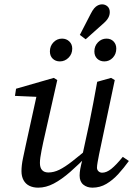

<svg xmlns="http://www.w3.org/2000/svg" viewBox="-20 -852 620 885"><path d="M156 13Q133 13 115.5 4.5Q98 -4 88.5 -21.5Q79 -39 79 -63Q79 -90 86 -123Q93 -156 99 -184L153 -430L164 -405L49 -410L54 -443L228 -493L244 -483L179 -195Q175 -176 171.5 -158.5Q168 -141 166 -126.5Q164 -112 164 -101Q164 -79 174 -68Q184 -57 203 -57Q228 -57 253.5 -69.5Q279 -82 313 -108.5Q347 -135 394 -175L400 -141H389Q343 -94 303.5 -59.5Q264 -25 228 -6Q192 13 156 13ZM406 13Q381 13 364 -1Q347 -15 347 -43Q347 -56 350 -73.5Q353 -91 362 -124H357L391 -281Q401 -329 410 -377.5Q419 -426 428 -475L492 -493L509 -483L437 -142Q433 -122 430 -105Q427 -88 427 -79Q427 -69 434 -62.5Q441 -56 451 -56Q471 -56 493 -73.5Q515 -91 546 -129L574 -110Q551 -78 525.5 -50Q500 -22 470.5 -4.5Q441 13 406 13ZM256 -569Q236 -569 223 -581.5Q210 -594 210 -615Q210 -640 226.5 -657Q243 -674 266 -674Q286 -674 299.5 -661Q313 -648 313 -628Q313 -603 296 -586Q279 -569 256 -569ZM375 -671 348 -691 398 -788Q406 -804 414 -813.5Q422 -823 431.5 -827.5Q441 -832 450 -832Q465 -832 475.5 -822.5Q486 -813 486 -796Q486 -787 483 -778.5Q480 -770 474 -762Q468 -754 459 -746ZM461 -569Q441 -569 428 -581.5Q415 -594 415 -615Q415 -640 431.5 -657Q448 -674 471 -674Q491 -674 503.5 -661Q516 -648 516 -628Q516 -603 500 -586Q484 -569 461 -569Z"/></svg>

Font: Source Serif 4 18pt
Style: Italic
Weight: 400
Italic angle: -12°
Designer: Frank Grießhammer
Foundry: Adobe Systems Incorporated
Version: Version 4.004;hotconv 1.0.116;makeotfexe 2.5.65601